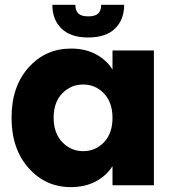

<svg xmlns="http://www.w3.org/2000/svg" viewBox="-20 -767 719 795"><path d="M273.9 -565.9Q333.5 -565.9 377.7 -542Q421.9 -518.1 445.8 -479V-558.1H617.2V0H445.8V-79.1Q421.4 -40 377 -16.1Q332.5 7.8 272.9 7.8Q168.5 7.8 98.1 -71.5Q27.8 -150.9 27.8 -279.8Q27.8 -408.7 98.1 -487.3Q168.5 -565.9 273.9 -565.9ZM324.2 -417Q273.4 -417 237.8 -380.4Q202.1 -343.8 202.1 -279.8Q202.1 -215.8 237.8 -178.5Q273.4 -141.1 324.2 -141.1Q375.5 -141.1 410.6 -178Q445.8 -214.8 445.8 -278.8Q445.8 -342.8 410.6 -379.9Q375.5 -417 324.2 -417ZM196.8 -747.1H292Q292 -723.1 304.4 -711.2Q316.9 -699.2 345.2 -699.2Q374 -699.2 386.5 -711.2Q398.9 -723.1 398.9 -747.1H494.1Q494.1 -685.5 456.3 -648.7Q418.5 -611.8 345.2 -611.8Q272.5 -611.8 234.6 -648.7Q196.8 -685.5 196.8 -747.1Z"/></svg>

Font: SVN-Poppins
Style: Bold
Weight: 700
Designer: Ninad Kale (Devanagari), Jonny Pinhorn (Latin)
Foundry: Indian Type Foundry
Version: Version 3.200;PS 1.000;hotconv 16.6.54;makeotf.lib2.5.65590